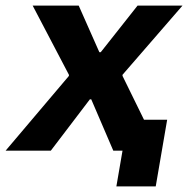

<svg xmlns="http://www.w3.org/2000/svg" viewBox="-56 -540 674 688"><path d="M-36 0H126L266 -184H271L350 0H383L361 128H502L543 -111H460L383 -268V-272L598 -520H437L305 -353H300L226 -520H61L191 -272V-268Z"/></svg>

Font: Fixel Display 20240404
Style: Bold Italic
Weight: 700
Italic angle: -10°
Designer: AlfaBravo + MacPaw
Foundry: Kyrylo Tkachov, Marchela Mozhyna, Serhii Makarenko, Maria Weinstein, Zakhar Kryvoshyya
Version: Version 1.211;Glyphs 3.2 (3225)